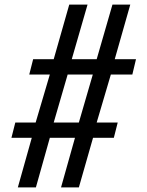

<svg xmlns="http://www.w3.org/2000/svg" viewBox="-20 -820 645 840"><path d="M58 0 119 -217H30L47 -284H136L198 -494H108L125 -561H215L283 -800H363L294 -561H403L472 -800H550L482 -561H575L559 -494H465L403 -284H495L478 -217H387L325 0H247L308 -217H198L137 0ZM215 -284H325L386 -494H276Z"/></svg>

Font: Big Shoulders Text
Style: Regular
Weight: 400
Designer: Patric King
Foundry: XO Type Co
Version: Version 1.000; ttfautohint (v1.8.2)